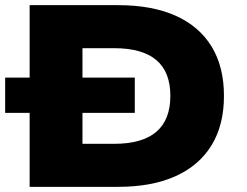

<svg xmlns="http://www.w3.org/2000/svg" viewBox="-22 -725 958 745"><path d="M93 0V-705H436Q568 -705 659.5 -664Q751 -623 799 -544.5Q847 -466 847 -353Q847 -240 799 -161.5Q751 -83 659.5 -41.5Q568 0 436 0ZM298 -167H421Q530 -167 584.5 -213.5Q639 -260 639 -353Q639 -446 584.5 -492Q530 -538 421 -538H298ZM-2 -287V-424H501V-287Z"/></svg>

Font: Nunito Sans 7pt SemiExpanded Black
Style: Regular
Weight: 900
Width: 6
Designer: Vernon Adams
Foundry: Vernon Adams
Version: Version 3.101;gftools[0.9.27]